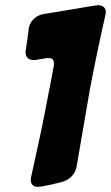

<svg xmlns="http://www.w3.org/2000/svg" viewBox="-20 -735 430 744"><path d="M216 -29 223 -31C250 -38 272 -61 277 -90L328 -387C346 -482 366 -578 388 -675C389 -680 390 -684 390 -688C390 -707 376 -715 359 -715L354 -714H352L320 -709C296 -705 274 -701 255 -698L145 -680C116 -673 95 -651 91 -623L88 -596L80 -542C79 -539 79 -536 79 -532C79 -511 93 -502 113 -502L118 -503H120L163 -510C186 -510 189 -504 189 -483L181 -440C165 -354 143 -242 130 -184L101 -51C100 -46 99 -42 99 -38C99 -21 110 -11 126 -11C145 -11 197 -24 216 -29Z"/></svg>

Font: Bangerz
Style: Bold
Weight: 700
Designer: vernon adams
Foundry: Vernon Adams
Version: Version 2.10;December 28, 2023;FontCreator 13.0.0.2683 64-bi